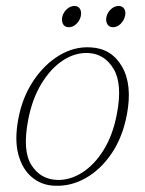

<svg xmlns="http://www.w3.org/2000/svg" viewBox="-20 -600 474 628"><path d="M277 -445Q345 -441.5 379.2 -382Q413.5 -322.5 395 -225Q381 -151 345 -98Q309 -45 260.2 -17.5Q211.5 10 158.5 7.5Q116 6 84.5 -20.2Q53 -46.5 40 -94.8Q27 -143 40 -211.5Q53 -281.5 89 -335.5Q125 -389.5 174.2 -419Q223.5 -448.5 277 -445ZM166.5 -11.5Q208 -10 248 -35Q288 -60 318.8 -109.2Q349.5 -158.5 362.5 -228.5Q381 -325 351.8 -374.2Q322.5 -423.5 270 -426.5Q227 -429 186.5 -402.8Q146 -376.5 115.5 -326.2Q85 -276 72 -207Q53 -107.5 82.5 -60.5Q112 -13.5 166.5 -11.5ZM205 -511Q191.5 -511 186 -521.5Q180.5 -532 184 -546Q187.5 -560 198.8 -570.2Q210 -580.5 223.5 -580.5Q236.5 -580.5 242 -570.2Q247.5 -560 244 -546Q240.5 -532 229.5 -521.5Q218.5 -511 205 -511ZM349.5 -511Q336.5 -511 330.8 -521.5Q325 -532 328.5 -546Q332 -560 343.2 -570.2Q354.5 -580.5 368 -580.5Q381 -580.5 386.8 -570.2Q392.5 -560 388.5 -546Q385 -532 374 -521.5Q363 -511 349.5 -511Z"/></svg>

Font: Fraunces 72pt Soft Thin
Style: Italic
Weight: 100
Italic angle: -16°
Version: Version 1.000;[0bf87f6ff]